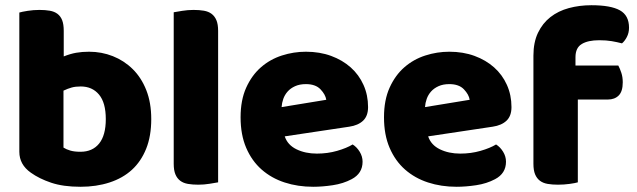

<svg xmlns="http://www.w3.org/2000/svg" viewBox="-20 -699 2438 735"><path d="M54 -651Q64 -654 86 -657.5Q108 -661 131 -661Q153 -661 170.5 -658Q188 -655 200 -646Q212 -637 218 -621.5Q224 -606 224 -581V-483Q249 -493 271.5 -497Q294 -501 321 -501Q369 -501 412 -484Q455 -467 488 -434.5Q521 -402 540 -354Q559 -306 559 -243Q559 -178 539.5 -129.5Q520 -81 485 -49Q450 -17 399.5 -0.5Q349 16 288 16Q222 16 176 0.5Q130 -15 98 -38Q54 -69 54 -118ZM288 -118Q334 -118 359.5 -149.5Q385 -181 385 -243Q385 -306 359 -337Q333 -368 289 -368Q269 -368 254.5 -364Q240 -360 223 -352V-134Q234 -127 249.5 -122.5Q265 -118 288 -118Z M815 -1Q804 1 782.5 4.5Q761 8 739 8Q717 8 699.5 5Q682 2 670 -7Q658 -16 651.5 -31.5Q645 -47 645 -72V-652Q656 -654 677.5 -657.5Q699 -661 721 -661Q743 -661 760.5 -658Q778 -655 790 -646Q802 -637 808.5 -621.5Q815 -606 815 -581Z M1179 16Q1120 16 1069.5 -0.5Q1019 -17 981.5 -50Q944 -83 922.5 -133Q901 -183 901 -250Q901 -316 922.5 -363.5Q944 -411 979 -441.5Q1014 -472 1059 -486.5Q1104 -501 1151 -501Q1204 -501 1247.5 -485Q1291 -469 1322.5 -441Q1354 -413 1371.5 -374Q1389 -335 1389 -289Q1389 -255 1370 -237Q1351 -219 1317 -214L1070 -177Q1081 -144 1115 -127.5Q1149 -111 1193 -111Q1234 -111 1270.5 -121.5Q1307 -132 1330 -146Q1346 -136 1357 -118Q1368 -100 1368 -80Q1368 -35 1326 -13Q1294 4 1254 10Q1214 16 1179 16ZM1151 -377Q1127 -377 1109.5 -369Q1092 -361 1081 -348.5Q1070 -336 1064.5 -320.5Q1059 -305 1058 -289L1229 -317Q1226 -337 1207 -357Q1188 -377 1151 -377Z M1728 16Q1669 16 1618.5 -0.5Q1568 -17 1530.5 -50Q1493 -83 1471.5 -133Q1450 -183 1450 -250Q1450 -316 1471.5 -363.5Q1493 -411 1528 -441.5Q1563 -472 1608 -486.5Q1653 -501 1700 -501Q1753 -501 1796.5 -485Q1840 -469 1871.5 -441Q1903 -413 1920.5 -374Q1938 -335 1938 -289Q1938 -255 1919 -237Q1900 -219 1866 -214L1619 -177Q1630 -144 1664 -127.5Q1698 -111 1742 -111Q1783 -111 1819.5 -121.5Q1856 -132 1879 -146Q1895 -136 1906 -118Q1917 -100 1917 -80Q1917 -35 1875 -13Q1843 4 1803 10Q1763 16 1728 16ZM1700 -377Q1676 -377 1658.5 -369Q1641 -361 1630 -348.5Q1619 -336 1613.5 -320.5Q1608 -305 1607 -289L1778 -317Q1775 -337 1756 -357Q1737 -377 1700 -377Z M2022 -486Q2022 -537 2039.5 -573.5Q2057 -610 2087 -633.5Q2117 -657 2157.5 -668Q2198 -679 2244 -679Q2318 -679 2353 -659.5Q2388 -640 2388 -593Q2388 -573 2379.5 -557Q2371 -541 2361 -533Q2342 -538 2321.5 -541.5Q2301 -545 2274 -545Q2231 -545 2207 -530.5Q2183 -516 2183 -480V-448H2347Q2353 -437 2358.5 -420.5Q2364 -404 2364 -384Q2364 -349 2348.5 -333.5Q2333 -318 2307 -318H2192V-1Q2182 2 2160.5 5Q2139 8 2116 8Q2094 8 2076.5 5Q2059 2 2047 -7Q2035 -16 2028.5 -31.5Q2022 -47 2022 -72Z"/></svg>

Font: Baloo Bhai
Style: Regular
Weight: 400
Designer: Supriya Tembe, Noopur Datye and Ek Type
Foundry: Ek Type
Version: Version 1.100;PS 1.000;hotconv 1.0.88;makeotf.lib2.5.647800;